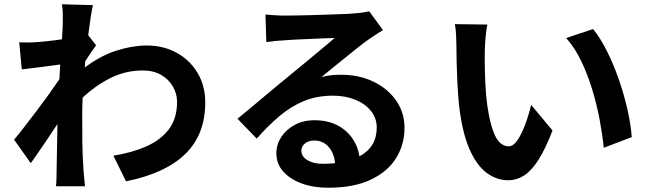

<svg xmlns="http://www.w3.org/2000/svg" viewBox="-20 -827 3040 899"><path d="M393 -662 430 -615Q420 -602 406 -581Q392 -560 379 -540Q378 -532 378 -525Q378 -518 377 -511Q452 -567 526.5 -590.5Q601 -614 668 -614Q744 -614 806 -580.5Q868 -547 904.5 -486.5Q941 -426 941 -347Q941 -197 847.5 -106Q754 -15 570 22L511 -98Q598 -112 665 -141.5Q732 -171 770.5 -221.5Q809 -272 809 -350Q809 -388 789.5 -422Q770 -456 734 -476.5Q698 -497 648 -497Q569 -497 499 -462.5Q429 -428 367 -370Q366 -349 365.5 -328.5Q365 -308 365 -288Q365 -227 365.5 -164Q366 -101 371 -31Q372 -18 374 5Q376 28 378 45H242Q244 29 244.5 6.5Q245 -16 245 -28Q246 -86 247 -134.5Q248 -183 249 -246Q218 -199 184 -149Q150 -99 124 -63L46 -173Q67 -198 94.5 -233.5Q122 -269 152 -308.5Q182 -348 209.5 -386.5Q237 -425 258 -456L262 -525Q226 -520 175 -513.5Q124 -507 82 -502L70 -629Q91 -628 110.5 -628Q130 -628 156 -630Q178 -632 208 -635Q238 -638 270 -643Q272 -671 273 -691Q274 -711 274 -719Q274 -740 274 -762Q274 -784 270 -807L415 -803Q405 -758 393 -662Z M1491 -60Q1522 -60 1549 -63Q1544 -111 1518 -140Q1492 -169 1452 -169Q1424 -169 1407.5 -155Q1391 -141 1391 -122Q1391 -94 1419.5 -77Q1448 -60 1491 -60ZM1709 -774 1773 -686Q1737 -664 1704 -641Q1684 -627 1656.5 -605Q1629 -583 1598 -558Q1567 -533 1537.5 -509Q1508 -485 1485 -466Q1510 -473 1532 -475Q1554 -477 1578 -477Q1662 -477 1729 -444.5Q1796 -412 1835 -356Q1874 -300 1874 -228Q1874 -150 1834.5 -86.5Q1795 -23 1715.5 14.5Q1636 52 1516 52Q1447 52 1392.5 32Q1338 12 1306 -24Q1274 -60 1274 -110Q1274 -150 1296.5 -185Q1319 -220 1359.5 -242Q1400 -264 1452 -264Q1513 -264 1557.5 -241.5Q1602 -219 1629 -180.5Q1656 -142 1663 -95Q1744 -138 1744 -230Q1744 -274 1716.5 -308Q1689 -342 1642.5 -360.5Q1596 -379 1539 -379Q1463 -379 1402 -353.5Q1341 -328 1288 -283Q1235 -238 1182 -178L1092 -271Q1118 -292 1151.5 -320Q1185 -348 1220 -377.5Q1255 -407 1286.5 -433Q1318 -459 1340 -477Q1368 -500 1407 -532Q1446 -564 1484 -596Q1522 -628 1547 -649Q1528 -649 1496 -647.5Q1464 -646 1428 -644.5Q1392 -643 1360 -641.5Q1328 -640 1308 -638Q1264 -636 1227 -630L1223 -759Q1244 -757 1268 -755.5Q1292 -754 1313 -754Q1329 -754 1360.5 -754.5Q1392 -755 1431.5 -756Q1471 -757 1511 -758.5Q1551 -760 1583.5 -761Q1616 -762 1633 -764Q1664 -766 1682 -769Q1700 -772 1709 -774Z M2262 -712Q2258 -694 2255.5 -671.5Q2253 -649 2251.5 -627.5Q2250 -606 2250 -592Q2249 -544 2250.5 -489.5Q2252 -435 2256 -382Q2266 -275 2291 -208.5Q2316 -142 2362 -142Q2380 -142 2395.5 -161Q2411 -180 2425 -210Q2439 -240 2449.5 -273.5Q2460 -307 2467 -336L2567 -216Q2534 -130 2501.5 -79Q2469 -28 2434 -5.5Q2399 17 2359 17Q2305 17 2257.5 -18.5Q2210 -54 2176 -134Q2142 -214 2128 -347Q2124 -392 2121.5 -442.5Q2119 -493 2118 -538.5Q2117 -584 2117 -614Q2117 -635 2115.5 -663.5Q2114 -692 2110 -714ZM2757 -691Q2792 -648 2823 -585.5Q2854 -523 2878.5 -452Q2903 -381 2918.5 -311.5Q2934 -242 2938 -185L2807 -135Q2801 -195 2788 -265Q2775 -335 2753.5 -406Q2732 -477 2702 -540Q2672 -603 2631 -649Z"/></svg>

Font: Noto IKEA Simplified Chinese
Style: Bold
Weight: 700
Designer: Monotype Design Team
Foundry: Monotype Imaging Inc.
Version: Version 1.100